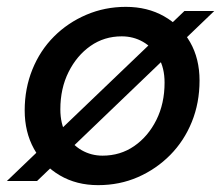

<svg xmlns="http://www.w3.org/2000/svg" viewBox="-26 -528 645 560"><path d="M-6 0 512 -496H599L82 0ZM260 12Q197 12 148.5 -16.5Q100 -45 73 -94Q46 -143 46 -206Q46 -270 68.5 -325.5Q91 -381 131.5 -421.5Q172 -462 226 -485Q280 -508 341 -508Q404 -508 452.5 -480.5Q501 -453 528.5 -405Q556 -357 556 -293Q556 -228 533.5 -172.5Q511 -117 470.5 -76Q430 -35 376.5 -11.5Q323 12 260 12ZM273 -74Q325 -74 365.5 -102Q406 -130 430 -178Q454 -226 454 -287Q454 -330 436.5 -360Q419 -390 391 -406Q363 -422 329 -422Q278 -422 238 -394Q198 -366 174 -318Q150 -270 150 -209Q150 -167 167 -136.5Q184 -106 212 -90Q240 -74 273 -74Z"/></svg>

Font: DM Sans 24pt Medium
Style: Italic
Weight: 500
Italic angle: -10°
Designer: Colophon Foundry, Jonny Pinhorn
Foundry: Colophon Foundry
Version: Version 4.004;gftools[0.9.30]